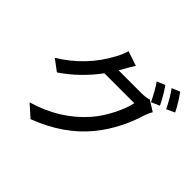

<svg xmlns="http://www.w3.org/2000/svg" viewBox="-209 -1121 1422 1422"><g transform="rotate(45 501.5 -410.0)"><path d="M486.3 -663.1H727.5Q772.5 -663.1 801.8 -673.8L883.8 -623Q870.1 -600.6 856.4 -562.5Q834 -482.4 788.1 -391.1Q742.2 -299.8 679.7 -222.7Q534.2 -43 280.3 53.7L187.5 -29.3Q434.6 -101.6 587.9 -278.3Q641.6 -340.8 684.1 -424.3Q726.6 -507.8 740.2 -573.2H426.8Q319.3 -427.7 173.8 -329.1L85.9 -394.5Q290 -518.6 400.4 -725.6Q425.8 -772.5 437.5 -815.4L552.7 -777.3Q529.3 -741.2 501 -689.5ZM743.2 -804.7 807.6 -831.1Q848.6 -773.4 887.7 -694.3L822.3 -666Q779.3 -754.9 743.2 -804.7ZM856.4 -847.7 919.9 -874Q969.7 -806.6 1002.9 -738.3L938.5 -709Q895.5 -795.9 856.4 -847.7Z"/></g></svg>

Font: GenEi Gothic M SemiBold
Style: Regular
Weight: 500
Designer: o_tamon (Modified); [Source Han Sans]
Ryoko NISHIZUKA  (kana & ideographs); Paul D. Hunt (Latin, Greek & Cyrillic); Wenl
Version: Version 1.1a;Original Version 1.004